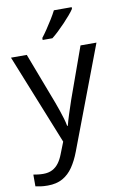

<svg xmlns="http://www.w3.org/2000/svg" viewBox="-107 -826 723 1126"><g transform="rotate(-10 255.0 -263.0)"><path d="M1 -536H95L211 -231Q221 -204 229.5 -179Q238 -154 245 -130.5Q252 -107 256 -85H260Q266 -110 279 -150.5Q292 -191 306 -232L415 -536H510L279 74Q260 124 234.5 161.5Q209 199 172.5 219.5Q136 240 84 240Q60 240 42 237.5Q24 235 11 232V162Q22 164 37.5 166Q53 168 70 168Q101 168 123.5 156.5Q146 145 162 123.5Q178 102 189 73L217 2ZM403 -756Q394 -742 377 -722Q360 -702 339.5 -680.5Q319 -659 298.5 -639.5Q278 -620 260 -606H202V-618Q217 -637 234.5 -663Q252 -689 269 -716.5Q286 -744 297 -766H403Z"/></g></svg>

Font: Noto Sans Oriya
Style: Regular
Weight: 400
Designer: Amélie Bonet and Sol Matas
Foundry: Google LLC
Version: Version 2.006